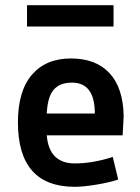

<svg xmlns="http://www.w3.org/2000/svg" viewBox="-20 -708 540 739"><path d="M456 -261 452 -187H160Q169 -79 268 -79Q337 -79 414 -104L435 -17Q403 -6 352 2.5Q301 11 268 11Q49 11 49 -237Q49 -358 103 -420.5Q157 -483 253 -483Q349 -483 401.5 -426.5Q454 -370 456 -261ZM257 -390Q210 -390 186.5 -362.5Q163 -335 160 -271H345Q345 -390 257 -390ZM84 -688H417V-606H84Z"/></svg>

Font: Lekton
Style: Bold
Weight: 700
Designer: Paolo Mazzetti, Luciano Perondi, Raffaele Flato, Elena Papassissa, Emilio Macchia, Michela Povoleri, Tobias Seemiller, R
Version: Version 34.000